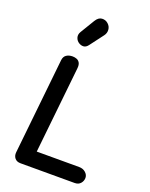

<svg xmlns="http://www.w3.org/2000/svg" viewBox="-239 -1510 1275 1630"><g transform="rotate(20 398.0 -695.0)"><path d="M158.5 0Q123.5 0 106 -21.8Q88.5 -43.5 92 -75.5L183 -940.5Q186.5 -973.5 209 -988.8Q231.5 -1004 265 -1004Q284.5 -1004 302.2 -997Q320 -990 330 -972.2Q340 -954.5 336.5 -922L254 -140.5H637Q672 -140.5 695.5 -119.8Q719 -99 719 -71.5Q719 -43.5 700.2 -21.8Q681.5 0 647.5 0ZM279 -1127Q256 -1141 247.8 -1167.2Q239.5 -1193.5 256 -1221L333 -1348.5Q357 -1388.5 389.8 -1390.2Q422.5 -1392 445.5 -1370.5Q469 -1349.5 471.2 -1319.5Q473.5 -1289.5 455 -1265L362.5 -1142.5Q344 -1118 322.2 -1116Q300.5 -1114 279 -1127Z"/></g></svg>

Font: Edu NSW ACT Hand Pre
Style: Regular
Weight: 400
Designer: Tina and Corey Anderson, Eben Sorkin, Mirko Velimirovic
Foundry: Sorkin Type Co.
Version: Version 2.000